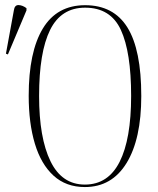

<svg xmlns="http://www.w3.org/2000/svg" viewBox="-20 -746 637 776"><path d="M323 10Q247 10 196.5 -36Q146 -82 121 -165Q96 -248 96 -359Q96 -536 153 -630.5Q210 -725 324 -725Q439 -725 495 -635Q551 -545 551 -358Q551 -184 491.5 -87Q432 10 323 10ZM323 0Q417 0 463.5 -92Q510 -184 510 -358Q510 -535 468.5 -625Q427 -715 324 -715Q227 -715 182.5 -625Q138 -535 138 -358Q138 -189 184 -94.5Q230 0 323 0ZM12 -526 4 -529 36 -704Q39 -726 55 -725.5Q71 -725 87 -713V-704Z"/></svg>

Font: Noto Serif Display ExtraCondensed ExtraLight
Style: Regular
Weight: 200
Width: 2
Designer: Monotype Design Team
Foundry: Monotype Imaging Inc.
Version: Version 2.009